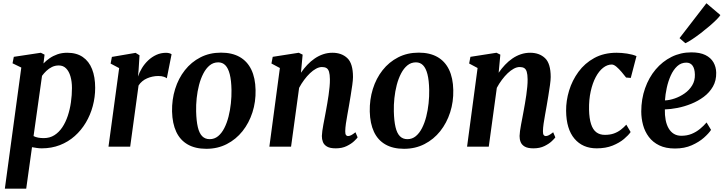

<svg xmlns="http://www.w3.org/2000/svg" viewBox="-20 -887 4382 1161"><path d="M9.3 254 108.8 -478.5 55.8 -504.2 63.5 -543.4 226.8 -568 249.4 -556.6 242.9 -503.2Q258.6 -520 279.9 -534.7Q301.2 -549.5 327.8 -558.8Q354.4 -568 386.4 -568Q442.9 -568 480.4 -542.3Q518 -516.6 536.7 -469.2Q555.5 -421.8 555.5 -356Q555.5 -299.4 541 -245.7Q526.6 -192 499 -145.6Q471.4 -99.3 432 -64.3Q392.6 -29.2 342.2 -9.6Q291.8 10 232.3 10Q218.3 10 203.2 7.8Q188 5.6 173.5 3L138.5 254ZM182.9 -64.1Q195.7 -57.5 211.1 -54.7Q226.5 -51.9 245 -51.9Q281.1 -51.9 308.8 -69.5Q336.5 -87 356.7 -117.2Q376.8 -147.3 389.8 -186.3Q402.8 -225.3 408.9 -268.6Q415.1 -311.8 415.1 -354.6Q415.1 -394 406.1 -424.9Q397.2 -455.8 379.6 -473.5Q362.1 -491.2 335.4 -491.2Q313 -491.2 294.1 -481.9Q275.2 -472.5 260.2 -458.1Q245.2 -443.7 234.1 -428.4Z M814.4 -424.2Q822.9 -450.1 838.6 -475.7Q854.3 -501.3 876.2 -522Q898.2 -542.8 925.5 -555.3Q952.7 -567.7 984.1 -567.7Q995.4 -567.7 1004.5 -565Q1013.5 -562.2 1017.5 -558.9L988.7 -413.6Q984.7 -417.6 971.4 -422.5Q958.2 -427.4 936.7 -427.4Q919.7 -427.4 902.5 -423.8Q885.3 -420.3 869.4 -413.3Q853.4 -406.4 840.3 -395.5Q827.1 -384.6 817.8 -369.9L767.2 0H636L700.5 -475.2L648.9 -502.5L656.6 -542.9L799.9 -567.4L823.6 -552.7L818 -462.2Z M1316.3 -568.7Q1383.1 -568.7 1429.1 -542.7Q1475.2 -516.6 1499.6 -466.2Q1524 -415.7 1525.4 -342.7Q1527.1 -271.7 1506.5 -207.6Q1485.9 -143.5 1446.5 -93.9Q1407 -44.3 1351.5 -15.8Q1296 12.8 1227.5 12.8Q1161 12.8 1115.3 -13.3Q1069.5 -39.4 1045.8 -89.8Q1022.2 -140.2 1020.4 -212.6Q1019 -284.5 1039 -348.8Q1059 -413.1 1097.9 -462.5Q1136.8 -512 1192.2 -540.3Q1247.5 -568.7 1316.3 -568.7ZM1299.6 -510Q1270.4 -510 1248.1 -491.8Q1225.8 -473.6 1209.8 -442.8Q1193.7 -411.9 1183.6 -373.3Q1173.6 -334.8 1169.3 -293.5Q1165 -252.3 1166 -213.3Q1167.4 -155.7 1176.2 -118.4Q1184.9 -81.2 1202.7 -63.3Q1220.4 -45.5 1248 -45.5Q1276.8 -45.5 1298.8 -63.6Q1320.8 -81.8 1336.4 -112.5Q1352.1 -143.2 1361.9 -181.8Q1371.7 -220.5 1376.1 -262.2Q1380.5 -303.8 1379.8 -343.3Q1378.7 -401.3 1369.3 -438Q1359.9 -474.7 1342.7 -492.3Q1325.4 -510 1299.6 -510Z M1799.8 -447.1Q1817.5 -473.1 1838.4 -495.1Q1859.3 -517.2 1883.4 -533.6Q1907.5 -550 1934.3 -559Q1961.1 -568 1990.4 -568Q2045.7 -568 2080.1 -535.6Q2114.5 -503.3 2114.5 -421.2Q2114.5 -403.8 2110.2 -372.8Q2105.9 -341.8 2100.3 -307.9Q2094.7 -274 2090.1 -247Q2085.9 -222 2080.7 -194.2Q2075.5 -166.3 2071.7 -140.1Q2067.9 -113.8 2067.6 -93.8Q2067.4 -76.3 2072.4 -70.2Q2077.4 -64.2 2083.9 -64.2Q2092.9 -64.2 2103.1 -69.3Q2113.3 -74.4 2129.5 -87.2L2142.5 -56.4Q2138.2 -49.5 2121.2 -33.4Q2104.3 -17.3 2076.4 -3.7Q2048.6 10 2010.3 10Q1975.5 10 1957.4 -0.7Q1939.2 -11.4 1932.6 -28.5Q1926 -45.6 1926.3 -64.8Q1926.6 -77.7 1929 -95.3Q1931.4 -113 1935.3 -133.7Q1939.2 -154.5 1943.4 -176.1Q1947.5 -197.8 1951.2 -218Q1954.8 -238.4 1959.1 -262.4Q1963.3 -286.4 1966.9 -311.7Q1970.4 -337 1972.8 -361.6Q1975.2 -386.1 1974.9 -407.9Q1974.5 -437.2 1969.6 -453.1Q1964.7 -469 1954.2 -475.4Q1943.7 -481.7 1926.7 -481.7Q1909.9 -481.7 1891.3 -471.7Q1872.8 -461.7 1854.5 -444.3Q1836.2 -426.8 1819.3 -404.1Q1802.3 -381.4 1788.7 -355.8L1740 0H1608.8L1672.4 -475.8L1621.4 -503L1629.1 -543.4L1786.7 -568L1810 -556.6Z M2511.8 -568.7Q2578.6 -568.7 2624.6 -542.7Q2670.7 -516.6 2695.1 -466.2Q2719.5 -415.7 2720.9 -342.7Q2722.6 -271.7 2702 -207.6Q2681.4 -143.5 2642 -93.9Q2602.5 -44.3 2547 -15.8Q2491.5 12.8 2423 12.8Q2356.5 12.8 2310.8 -13.3Q2265 -39.4 2241.3 -89.8Q2217.7 -140.2 2215.9 -212.6Q2214.5 -284.5 2234.5 -348.8Q2254.5 -413.1 2293.4 -462.5Q2332.3 -512 2387.7 -540.3Q2443 -568.7 2511.8 -568.7ZM2495.1 -510Q2465.9 -510 2443.6 -491.8Q2421.3 -473.6 2405.3 -442.8Q2389.2 -411.9 2379.1 -373.3Q2369.1 -334.8 2364.8 -293.5Q2360.5 -252.3 2361.5 -213.3Q2362.9 -155.7 2371.7 -118.4Q2380.4 -81.2 2398.2 -63.3Q2415.9 -45.5 2443.5 -45.5Q2472.3 -45.5 2494.3 -63.6Q2516.3 -81.8 2531.9 -112.5Q2547.6 -143.2 2557.4 -181.8Q2567.2 -220.5 2571.6 -262.2Q2576 -303.8 2575.3 -343.3Q2574.2 -401.3 2564.8 -438Q2555.4 -474.7 2538.2 -492.3Q2520.9 -510 2495.1 -510Z M2995.3 -447.1Q3013 -473.1 3033.9 -495.1Q3054.8 -517.2 3078.9 -533.6Q3103 -550 3129.8 -559Q3156.6 -568 3185.9 -568Q3241.2 -568 3275.6 -535.6Q3310 -503.3 3310 -421.2Q3310 -403.8 3305.7 -372.8Q3301.4 -341.8 3295.8 -307.9Q3290.2 -274 3285.6 -247Q3281.4 -222 3276.2 -194.2Q3271 -166.3 3267.2 -140.1Q3263.4 -113.8 3263.1 -93.8Q3262.9 -76.3 3267.9 -70.2Q3272.9 -64.2 3279.4 -64.2Q3288.4 -64.2 3298.6 -69.3Q3308.8 -74.4 3325 -87.2L3338 -56.4Q3333.7 -49.5 3316.7 -33.4Q3299.8 -17.3 3271.9 -3.7Q3244.1 10 3205.8 10Q3171 10 3152.9 -0.7Q3134.7 -11.4 3128.1 -28.5Q3121.5 -45.6 3121.8 -64.8Q3122.1 -77.7 3124.5 -95.3Q3126.9 -113 3130.8 -133.7Q3134.7 -154.5 3138.9 -176.1Q3143 -197.8 3146.7 -218Q3150.3 -238.4 3154.6 -262.4Q3158.8 -286.4 3162.4 -311.7Q3165.9 -337 3168.3 -361.6Q3170.7 -386.1 3170.4 -407.9Q3170 -437.2 3165.1 -453.1Q3160.2 -469 3149.7 -475.4Q3139.2 -481.7 3122.2 -481.7Q3105.4 -481.7 3086.8 -471.7Q3068.3 -461.7 3050 -444.3Q3031.7 -426.8 3014.8 -404.1Q2997.8 -381.4 2984.2 -355.8L2935.5 0H2804.3L2867.9 -475.8L2816.9 -503L2824.6 -543.4L2982.2 -568L3005.5 -556.6Z M3766 -418.1Q3754.4 -433.3 3738.8 -451.7Q3723.2 -470.1 3707.5 -483.5Q3691.8 -496.8 3679.4 -496.8Q3652.2 -496.8 3627 -477.1Q3601.8 -457.4 3582.4 -421Q3563 -384.6 3551.9 -334.4Q3540.8 -284.3 3541.9 -223.8Q3543.1 -170.3 3554.1 -136.7Q3565 -103 3585.8 -87.3Q3606.6 -71.5 3637.7 -71.5Q3668.8 -71.5 3691.9 -79.8Q3715.1 -88 3733.3 -102Q3751.5 -115.9 3767.2 -133.2L3793.3 -88.6Q3780.6 -69.7 3753.1 -46.5Q3725.5 -23.3 3684.2 -6.6Q3642.9 10 3588.1 10Q3503.3 10 3453.8 -48.3Q3404.3 -106.6 3403.2 -216.8Q3402.5 -277.2 3421.2 -339Q3439.9 -400.7 3477.9 -452.7Q3515.9 -504.7 3573.7 -536.3Q3631.6 -568 3708.9 -568Q3737.8 -568 3771.7 -563Q3805.6 -557.9 3828.7 -547.6L3794.2 -415.8Z M4279.6 -101.7Q4266.3 -80.8 4236.6 -54.4Q4206.8 -28 4162.8 -8.5Q4118.8 11 4061.6 11Q4005.4 11 3966.4 -8Q3927.3 -27 3903.3 -59.2Q3879.2 -91.5 3868.4 -131.4Q3857.7 -171.3 3857.6 -212.7Q3857.7 -288.2 3880.7 -353.2Q3903.6 -418.2 3944.6 -466.9Q3985.7 -515.6 4040.8 -543Q4096 -570.4 4160.3 -570.4Q4212.2 -570.4 4245.1 -554.3Q4278 -538.1 4294.1 -510.2Q4310.1 -482.2 4310.8 -447.7Q4311.8 -399.8 4291.1 -363.7Q4270.4 -327.5 4235.7 -301.6Q4201.1 -275.8 4159.4 -259.1Q4117.8 -242.4 4076 -234.3Q4034.3 -226.3 4000.3 -225.4Q3999.5 -190.5 4005.1 -161.4Q4010.7 -132.4 4023.1 -111Q4035.5 -89.5 4054.6 -77.8Q4073.8 -66 4099.8 -66Q4134.7 -66 4162.7 -77.6Q4190.7 -89.2 4213 -107.8Q4235.4 -126.3 4252.6 -146.5ZM4130.3 -508.3Q4098.2 -508.3 4074.8 -486.5Q4051.4 -464.7 4035.8 -429.9Q4020.2 -395.1 4011.7 -355.4Q4003.1 -315.7 4000.9 -279.8Q4028 -280.8 4059.7 -291.6Q4091.4 -302.4 4119.6 -322.1Q4147.9 -341.8 4165.4 -370.5Q4183 -399.2 4181.9 -436.4Q4180.9 -472.2 4167.6 -490.3Q4154.3 -508.3 4130.3 -508.3ZM4089 -656.4 4251.7 -867.4 4336 -795.9Q4330.5 -786.1 4312.8 -768.4Q4295.1 -750.7 4270.3 -729.4Q4245.5 -708.2 4218.4 -687.3Q4191.3 -666.5 4166.5 -650Q4141.8 -633.5 4124.4 -625.7Z"/></svg>

Font: Merriweather 7pt Light
Style: Italic
Weight: 300
Italic angle: -7.8°
Designer: Eben Sorkin
Foundry: Eben Sorkin
Version: Version 2.200;gftools[0.9.31]